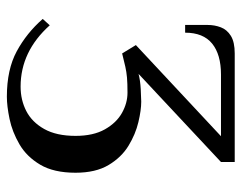

<svg xmlns="http://www.w3.org/2000/svg" viewBox="-94 -606 720 573"><g transform="rotate(90 266.5 -320.0)"><path d="M269 20Q188 20 133.5 -9.5Q79 -39 37 -87L56 -108Q134 -21 239 -21Q279 -21 312 -38Q345 -55 365.5 -91.5Q386 -128 386 -185Q386 -238 366.5 -272.5Q347 -307 317.5 -323.5Q288 -340 257 -340Q229 -340 212 -338.5Q195 -337 179.5 -333.5Q164 -330 140 -324L115 -365L387 -619H203Q143 -619 110.5 -592.5Q78 -566 78 -512H55V-580Q55 -600 62 -618.5Q69 -637 87.5 -648.5Q106 -660 140 -660H464V-619L201 -373Q220 -378 246.5 -379.5Q273 -381 284 -381Q309 -381 345 -372.5Q381 -364 415.5 -343Q450 -322 473 -283.5Q496 -245 496 -185Q496 -120 472 -79.5Q448 -39 411 -17.5Q374 4 335.5 12Q297 20 269 20Z"/></g></svg>

Font: El Messiri Medium
Style: Regular
Weight: 500
Designer: Mohamed Gaber
Foundry: Kief Type Foundry
Version: Version 2.020; ttfautohint (v1.8.3)